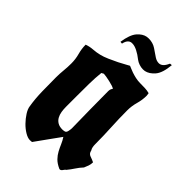

<svg xmlns="http://www.w3.org/2000/svg" viewBox="-219 -815 901 901"><g transform="rotate(45 231.0 -365.0)"><path d="M244 -578Q246 -578 254.5 -574Q263 -570 276 -565.5Q289 -561 304.5 -557.5Q320 -554 337 -554Q352 -554 367 -553.5Q382 -553 397 -549Q399 -539 399 -534Q399 -506 391 -478Q383 -450 383 -421Q383 -367 386 -311.5Q389 -256 389 -202Q389 -193 390.5 -184.5Q392 -176 397 -168Q400 -151 415 -146Q430 -141 442 -135Q442 -122 438 -110.5Q434 -99 429 -88Q414 -72 403 -55Q392 -38 378 -21Q374 -19 371.5 -15Q369 -11 366 -7.5Q363 -4 359.5 -2Q356 0 351 -2Q327 -13 313.5 -27Q300 -41 291.5 -57Q283 -73 276 -89.5Q269 -106 259 -121Q239 -93 215 -60Q191 -27 172 0L159 1Q144 1 125 -10.5Q106 -22 89.5 -39Q73 -56 60.5 -75.5Q48 -95 46 -111Q39 -153 38 -202Q37 -251 37 -293Q37 -318 39.5 -342Q42 -366 42 -391Q42 -420 34.5 -447Q27 -474 27 -501Q46 -508 67.5 -509.5Q89 -511 109 -516Q126 -520 149 -530Q172 -540 193 -550.5Q214 -561 228.5 -569.5Q243 -578 244 -578ZM173 -459Q169 -422 168.5 -383Q168 -344 168 -307V-230Q168 -213 170.5 -197.5Q173 -182 180 -169.5Q187 -157 199.5 -149.5Q212 -142 231 -142Q238 -142 246 -144Q254 -146 256.5 -159Q259 -172 259 -178Q258 -239 257 -299.5Q256 -360 256 -421Q256 -427 257.5 -433Q259 -439 264 -444Q261 -448 250 -451.5Q239 -455 226 -458Q213 -461 201 -463Q189 -465 184 -465ZM133 -626Q141 -680 161 -703Q181 -726 204 -730Q207 -730 210 -730.5Q213 -731 216 -731Q230 -731 242 -727.5Q254 -724 263 -718Q265 -717 268.5 -714.5Q272 -712 275 -710Q289 -700 303 -691Q317 -682 331 -682Q342 -682 351.5 -690Q361 -698 370 -718L381 -719Q376 -663 355.5 -639Q335 -615 311 -610Q309 -610 305.5 -609.5Q302 -609 299 -609Q286 -609 273 -613.5Q260 -618 251 -625Q231 -641 212 -650.5Q193 -660 179 -660Q166 -661 157 -652.5Q148 -644 144 -625Z"/></g></svg>

Font: CAT Schmalfette Thannhaeuser
Style: Regular
Weight: 700
Designer: Peter Wiegel nach Herbert Thanhaeuser 1939/40
Foundry: CAT-Fonts, Peter Wiegel
Version: Version 1.000